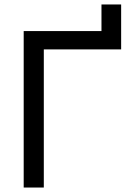

<svg xmlns="http://www.w3.org/2000/svg" viewBox="-20 -839 586 859"><path d="M86 0V-700H434V-819H522V-618H176V0Z"/></svg>

Font: Liter
Style: Regular
Weight: 400
Designer: Anton Skugarov
Foundry: skugi
Version: Version 1.004; ttfautohint (v1.8.4.7-5d5b)